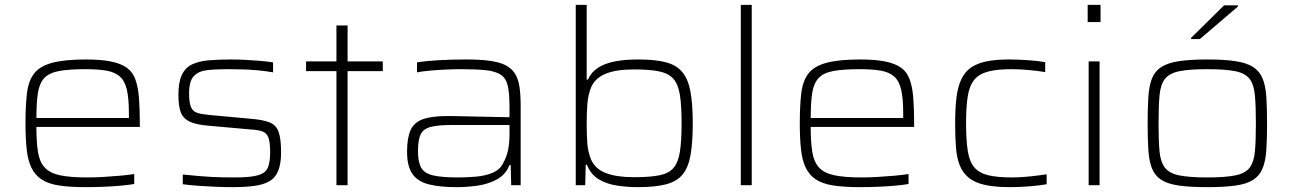

<svg xmlns="http://www.w3.org/2000/svg" viewBox="-20 -763 5324 791"><path d="M332 8Q266 8 222 1Q178 -6 151 -24Q124 -42 109.5 -72Q95 -102 90 -147Q85 -192 85 -254Q85 -328 91 -378.5Q97 -429 120 -459.5Q143 -490 194 -504Q245 -518 334 -518Q397 -518 438 -509.5Q479 -501 503 -483.5Q527 -466 538 -435Q549 -404 552.5 -360Q556 -316 556 -256V-240H130Q130 -177 136.5 -136.5Q143 -96 164 -73Q185 -50 227 -41Q269 -32 340 -32Q370 -32 405 -34Q440 -36 473.5 -39Q507 -42 533 -46V-5Q511 -1 477 2Q443 5 406 6.5Q369 8 332 8ZM511 -257V-297Q511 -358 502.5 -394Q494 -430 473.5 -448Q453 -466 418.5 -472Q384 -478 332 -478Q264 -478 223.5 -470.5Q183 -463 163 -442Q143 -421 136.5 -382Q130 -343 130 -277H531Z M935 8Q906 8 869.5 6.5Q833 5 797.5 2.5Q762 0 733 -4V-44Q774 -40 802.5 -37.5Q831 -35 853 -34Q875 -33 896.5 -32.5Q918 -32 947 -32Q1012 -32 1043 -41Q1074 -50 1083.5 -72.5Q1093 -95 1093 -135Q1093 -178 1085.5 -197Q1078 -216 1060 -222Q1042 -228 1008 -230L840 -245Q789 -249 761.5 -262Q734 -275 724.5 -301Q715 -327 715 -372Q715 -424 729 -454Q743 -484 771 -497.5Q799 -511 839.5 -514.5Q880 -518 933 -518Q959 -518 989.5 -516.5Q1020 -515 1050 -512.5Q1080 -510 1105 -506V-465Q1069 -471 1040 -473.5Q1011 -476 982.5 -477Q954 -478 917 -478Q869 -478 833.5 -474Q798 -470 778.5 -449.5Q759 -429 759 -378Q759 -341 766.5 -322.5Q774 -304 793 -298Q812 -292 846 -289L1010 -274Q1061 -270 1089 -259.5Q1117 -249 1127.5 -220.5Q1138 -192 1138 -135Q1138 -88 1126 -59Q1114 -30 1089.5 -16Q1065 -2 1027 3Q989 8 935 8Z M1366 0V-470H1241V-510H1366V-658H1412V-510H1557V-470H1412V0Z M1861 8Q1792 8 1746.5 -3.5Q1701 -15 1679 -46.5Q1657 -78 1657 -138Q1657 -195 1671.5 -227Q1686 -259 1722.5 -272Q1759 -285 1825 -285Q1837 -285 1865 -284.5Q1893 -284 1930.5 -283Q1968 -282 2007 -281.5Q2046 -281 2079 -280V-324Q2079 -378 2072 -409Q2065 -440 2044 -454.5Q2023 -469 1983.5 -473.5Q1944 -478 1881 -478Q1854 -478 1819 -476.5Q1784 -475 1751.5 -472Q1719 -469 1698 -465V-506Q1735 -512 1787.5 -515Q1840 -518 1901 -518Q1958 -518 1998 -512.5Q2038 -507 2062.5 -494.5Q2087 -482 2101 -460.5Q2115 -439 2120 -406.5Q2125 -374 2125 -328V0H2086L2084 -83H2079Q2063 -43 2026.5 -23.5Q1990 -4 1946 2Q1902 8 1861 8ZM1867 -32Q1907 -32 1943.5 -35.5Q1980 -39 2009 -51Q2038 -63 2052 -89Q2068 -118 2073.5 -146.5Q2079 -175 2079 -210V-248H1838Q1784 -248 1754 -240Q1724 -232 1713 -209.5Q1702 -187 1702 -140Q1702 -96 1715 -72.5Q1728 -49 1764 -40.5Q1800 -32 1867 -32Z M2608 8Q2564 8 2521.5 1.5Q2479 -5 2446.5 -24.5Q2414 -44 2398 -84H2393L2391 0H2352V-743H2397V-435H2402Q2416 -466 2444 -484Q2472 -502 2513 -510Q2554 -518 2609 -518Q2679 -518 2723 -506.5Q2767 -495 2791 -466Q2815 -437 2824.5 -386Q2834 -335 2834 -255Q2834 -176 2825 -124.5Q2816 -73 2792 -44Q2768 -15 2723.5 -3.5Q2679 8 2608 8ZM2592 -33Q2656 -33 2695 -40.5Q2734 -48 2754 -70.5Q2774 -93 2781 -137.5Q2788 -182 2788 -255Q2788 -328 2781 -372Q2774 -416 2754 -438.5Q2734 -461 2695 -469Q2656 -477 2592 -477Q2519 -477 2476 -459.5Q2433 -442 2416 -405Q2403 -373 2400 -337Q2397 -301 2397 -255Q2397 -210 2399.5 -174Q2402 -138 2415 -106Q2432 -67 2476 -50Q2520 -33 2592 -33Z M3032 0V-743H3077V0Z M3522 8Q3456 8 3412 1Q3368 -6 3341 -24Q3314 -42 3299.5 -72Q3285 -102 3280 -147Q3275 -192 3275 -254Q3275 -328 3281 -378.5Q3287 -429 3310 -459.5Q3333 -490 3384 -504Q3435 -518 3524 -518Q3587 -518 3628 -509.5Q3669 -501 3693 -483.5Q3717 -466 3728 -435Q3739 -404 3742.5 -360Q3746 -316 3746 -256V-240H3320Q3320 -177 3326.5 -136.5Q3333 -96 3354 -73Q3375 -50 3417 -41Q3459 -32 3530 -32Q3560 -32 3595 -34Q3630 -36 3663.5 -39Q3697 -42 3723 -46V-5Q3701 -1 3667 2Q3633 5 3596 6.5Q3559 8 3522 8ZM3701 -257V-297Q3701 -358 3692.5 -394Q3684 -430 3663.5 -448Q3643 -466 3608.5 -472Q3574 -478 3522 -478Q3454 -478 3413.5 -470.5Q3373 -463 3353 -442Q3333 -421 3326.5 -382Q3320 -343 3320 -277H3721Z M4142 8Q4080 8 4038.5 -1Q3997 -10 3972 -30Q3947 -50 3934.5 -80.5Q3922 -111 3918.5 -154.5Q3915 -198 3915 -254Q3915 -317 3920.5 -361.5Q3926 -406 3940.5 -436.5Q3955 -467 3980 -484.5Q4005 -502 4043.5 -510Q4082 -518 4137 -518Q4175 -518 4216.5 -515Q4258 -512 4286 -507V-466Q4257 -471 4218 -474.5Q4179 -478 4148 -478Q4087 -478 4050 -468Q4013 -458 3993.5 -434Q3974 -410 3967 -366.5Q3960 -323 3960 -256Q3960 -186 3967 -141.5Q3974 -97 3994 -73.5Q4014 -50 4051.5 -41Q4089 -32 4151 -32Q4187 -32 4226.5 -36.5Q4266 -41 4292 -45V-4Q4265 1 4223 4.5Q4181 8 4142 8Z M4461 -672V-743H4514V-672ZM4465 0V-510H4510V0Z M4954 8Q4883 8 4837 1.5Q4791 -5 4764.5 -22Q4738 -39 4726 -69Q4714 -99 4711 -144.5Q4708 -190 4708 -254Q4708 -319 4711 -364.5Q4714 -410 4726 -440Q4738 -470 4764.5 -487Q4791 -504 4837 -511Q4883 -518 4954 -518Q5024 -518 5070 -511Q5116 -504 5142.5 -487Q5169 -470 5181.5 -440Q5194 -410 5197 -364.5Q5200 -319 5200 -254Q5200 -190 5197 -144.5Q5194 -99 5181.5 -69Q5169 -39 5142.5 -22Q5116 -5 5070 1.5Q5024 8 4954 8ZM4953 -32Q5028 -32 5069.5 -40.5Q5111 -49 5128.5 -72.5Q5146 -96 5150 -139.5Q5154 -183 5154 -254Q5154 -325 5150 -369.5Q5146 -414 5128.5 -437.5Q5111 -461 5070 -469.5Q5029 -478 4953 -478Q4879 -478 4838 -469.5Q4797 -461 4779 -437.5Q4761 -414 4757 -369.5Q4753 -325 4753 -254Q4753 -183 4757 -139.5Q4761 -96 4779 -72.5Q4797 -49 4838 -40.5Q4879 -32 4953 -32ZM4887 -602V-607L5023 -741H5080V-736L4923 -602Z"/></svg>

Font: Saira Expanded ExtraLight
Style: Regular
Weight: 250
Width: 7
Designer: Hector Gatti with collaboration of the Omnibus-Type team
Foundry: Omnibus-Type
Version: Version 1.101